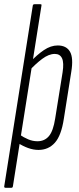

<svg xmlns="http://www.w3.org/2000/svg" viewBox="-26 -703 372 908"><path d="M0 185Q-7 185 -6 178L129 -676Q130 -683 137 -683H164Q168 -683 169.5 -682Q171 -681 170 -676L35 178Q34 185 28 185ZM156 6Q132 6 107 -3Q82 -12 59 -27L66 -67Q86 -53 107.5 -44Q129 -35 151 -35Q185 -35 205.5 -59.5Q226 -84 235 -143L270 -361Q277 -406 267.5 -427Q258 -448 233 -448Q205 -448 173.5 -424.5Q142 -401 110 -366L114 -407Q149 -444 181.5 -466Q214 -488 247 -488Q288 -488 305 -458.5Q322 -429 311 -363L276 -142Q264 -62 233.5 -28Q203 6 156 6Z"/></svg>

Font: Sofia Sans Extra Condensed Light
Style: Italic
Weight: 300
Italic angle: -9°
Version: Version 4.100